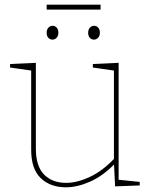

<svg xmlns="http://www.w3.org/2000/svg" viewBox="-20 -793 648 819"><path d="M261 6Q195 6 154 -33Q113 -72 113 -154V-499L120 -491L23 -505V-520L133 -525V-159Q133 -84 168 -48.5Q203 -13 262 -13Q309 -13 363.5 -38.5Q418 -64 470 -119L466 -108V-500L473 -491L376 -505V-520L486 -525V-23L479 -27L576 -17V-2L471 2L466 -98L470 -95Q420 -43 365 -18.5Q310 6 261 6ZM381 -624Q370 -624 363 -632Q356 -640 356 -653Q356 -667 363.5 -675Q371 -683 381 -683Q392 -683 399 -675Q406 -667 406 -653Q406 -640 398.5 -632Q391 -624 381 -624ZM204 -624Q193 -624 186 -632Q179 -640 179 -653Q179 -667 186.5 -675Q194 -683 204 -683Q215 -683 222 -675Q229 -667 229 -653Q229 -640 221.5 -632Q214 -624 204 -624ZM409 -773V-752H179V-773Z"/></svg>

Font: Bitter Thin
Style: Regular
Weight: 100
Designer: Sol Matas, and Bitter project Authors
Foundry: Sol Matas
Version: Version 2.002